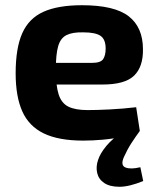

<svg xmlns="http://www.w3.org/2000/svg" viewBox="-20 -527 604 736"><path d="M294 -507Q419 -507 473.5 -464.5Q528 -422 528 -338Q529 -271 494 -237Q459 -203 373 -203H97V-286H333Q366 -286 375.5 -300.5Q385 -315 385 -341Q385 -376 365.5 -389.5Q346 -403 299 -403Q258 -404 235 -392.5Q212 -381 203 -350Q194 -319 194 -260Q194 -198 205 -164.5Q216 -131 242.5 -118Q269 -105 316 -105Q350 -105 400.5 -107.5Q451 -110 502 -116L516 -25Q487 -11 450 -3Q413 5 374 8.5Q335 12 299 12Q205 12 148 -15.5Q91 -43 65.5 -100Q40 -157 40 -246Q40 -343 65.5 -400Q91 -457 147 -482Q203 -507 294 -507ZM457 -27 516 -25Q499 -2 483.5 22Q468 46 455 75Q441 107 461 115Q481 123 518 114L529 167Q475 189 438 189Q401 189 379.5 174.5Q358 160 352.5 136Q347 112 356 86Q364 61 388 32Q412 3 457 -27Z"/></svg>

Font: Exo 2
Style: Bold
Weight: 700
Designer: Natanael Gama
Foundry: Natanael Gama
Version: Version 2.010